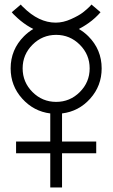

<svg xmlns="http://www.w3.org/2000/svg" viewBox="-20 -733 500 848"><path d="M123.5 -326.5Q167 -283 228 -283Q289 -283 332.5 -326.5Q376 -370 376 -431Q376 -492 332.5 -535.5Q289 -579 228 -579Q167 -579 123.5 -535.5Q80 -492 80 -431Q80 -370 123.5 -326.5ZM202 -232Q129 -241 78 -297.5Q27 -354 27 -431Q27 -514 86 -573Q105 -592 127 -605Q113 -612 99 -621Q70 -640 46 -664Q38 -671 32 -679L72 -713Q76 -707 82 -702Q151 -633 226 -633Q259 -633 293.5 -648.5Q328 -664 345.5 -677.5Q363 -691 377 -705Q381 -709 384 -713L424 -679Q419 -673 413 -667Q388 -641 356 -621Q342 -612 328 -605Q351 -592 370 -573Q429 -514 429 -431Q429 -354 378.5 -297.5Q328 -241 254 -232V-108H405V-56H254V95H202V-56H51V-108H202Z"/></svg>

Font: Astronomicon
Style: Regular
Weight: 400
Version: Version 1.1